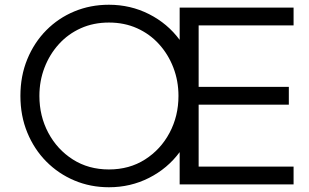

<svg xmlns="http://www.w3.org/2000/svg" viewBox="-20 -777 1301 809"><path d="M439 12Q530 12 608 -27.5Q686 -67 737 -136V0H1217V-75H817V-336H1197V-411H817V-670H1217V-745H737V-609Q686 -678 608 -717.5Q530 -757 439 -757Q361 -757 293.5 -729Q226 -701 175 -649.5Q124 -598 95 -527.5Q66 -457 66 -373Q66 -289 95 -218.5Q124 -148 175 -96.5Q226 -45 293.5 -16.5Q361 12 439 12ZM439 -63Q353 -63 287 -105Q221 -147 183.5 -217.5Q146 -288 146 -373Q146 -436 167.5 -492Q189 -548 228 -591Q267 -634 320.5 -658Q374 -682 439 -682Q504 -682 557.5 -658Q611 -634 650 -591Q689 -548 710.5 -492Q732 -436 732 -373Q732 -288 694.5 -217.5Q657 -147 591 -105Q525 -63 439 -63Z"/></svg>

Font: Plus Jakarta Sans
Style: Regular
Weight: 400
Designer: Gumpita Rahayu
Foundry: Tokotype
Version: Version 2.004; ttfautohint (v1.8.3)